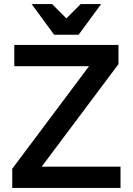

<svg xmlns="http://www.w3.org/2000/svg" viewBox="-20 -920 650 940"><path d="M40 0V-94L416 -596H50V-700H560V-606L184 -104H570V0ZM245 -750 135 -900H235L305 -830L375 -900H475L365 -750Z"/></svg>

Font: Golos Text Medium
Style: Regular
Weight: 500
Designer: A.Korolkova, Vitaly Kuzmin
Foundry: ParaType Ltd
Version: Version 2.004